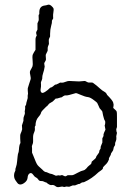

<svg xmlns="http://www.w3.org/2000/svg" viewBox="-20 -786 567 816"><path d="M130.9 -618.2Q130.9 -627.4 136.2 -634.8Q136.2 -636.7 134.3 -642.1Q132.3 -647.5 135.3 -652.8Q138.2 -657.7 139.2 -660.2V-687L144 -698.2Q145 -701.2 144.5 -708.5Q144 -715.8 144 -719.7Q144 -723.6 147 -726.1V-733.9Q147 -760.3 170.9 -762.7Q176.3 -763.2 183.1 -765.6Q189.9 -768.1 198.2 -761.2Q206.1 -753.9 207.5 -750Q209 -746.1 207 -734.4Q205.1 -722.7 205.6 -716.8Q206.1 -710.9 206.1 -708L201.2 -699.2Q200.2 -697.3 200.7 -693.4Q201.2 -689.5 197.8 -677.7Q192.9 -660.2 192.9 -642.1V-630.9L188 -620.1Q187 -616.2 187.5 -609.4Q188 -602.5 188 -599.1Q182.1 -586.9 182.6 -579.1Q183.1 -571.3 182.1 -569.3Q181.2 -567.4 174.8 -554.2Q173.8 -550.8 174.8 -542Q175.8 -533.2 174.8 -530.3Q173.8 -527.3 170.9 -522.9Q168 -519 168 -516.1L169.9 -502.9Q167.5 -486.8 163.1 -474.6Q159.2 -461.9 159.7 -457Q160.2 -452.1 157.7 -445.8Q155.3 -439.9 154.3 -437.5Q153.3 -435.5 154.3 -426.8Q154.8 -418 152.8 -408.2Q150.9 -398.4 155.8 -393.1Q160.6 -388.2 172.4 -396Q184.1 -403.8 189 -409.2Q193.8 -414.1 195.8 -414.1Q197.3 -414.1 199.2 -415Q205.6 -418.5 210 -422.9Q213.9 -426.8 217.3 -426.8Q220.7 -426.8 222.2 -428.2L235.8 -435.1Q238.3 -435.1 243.2 -434.6Q248 -434.1 257.8 -438Q267.6 -441.9 273.9 -441.9L315.9 -439.9L339.8 -441.9Q342.8 -441.9 349.1 -438Q355.5 -434.1 363.8 -435.1Q372.1 -436 375 -434.1Q392.1 -421.9 403.3 -411.1Q414.1 -400.9 422.9 -396.5Q431.6 -392.1 435.1 -382.8Q458 -359.9 460.9 -350.6Q463.9 -340.8 462.4 -335Q460.9 -329.1 461.4 -327.6Q461.9 -326.2 468.8 -320.3Q475.6 -314.5 476.1 -311Q477.1 -307.1 477.1 -288.1V-246.1L474.1 -236.8Q474.1 -227.1 477.1 -221.2L474.1 -207Q474.1 -205.1 474.6 -199.7Q475.1 -192.4 472.2 -186Q469.2 -179.7 469.2 -175.8V-170.4Q468.8 -168 465.8 -164.1Q462.9 -160.2 462.4 -154.3Q461.9 -147 456.5 -140.6Q451.2 -133.8 451.2 -130.9Q451.2 -127.9 450.2 -127L443.8 -115.2Q442.9 -114.3 442.9 -111.3V-107.9Q438 -95.7 432.6 -90.3L423.8 -81.5Q420.9 -78.1 418.9 -76.2Q417 -74.2 417 -68.8Q414.1 -64.9 407.7 -60.5Q401.4 -56.2 398.9 -54.2Q370.1 -26.4 337.9 -12.2Q336.9 -11.2 332 -11.2Q327.1 -10.7 323.7 -7.8Q320.3 -4.9 318.4 -4.4Q316.4 -3.9 314.5 -3.9Q312 -3.9 311 -2.9L298.8 2H289.1L273.9 7.8L262.2 6.8L252.9 8.8L244.1 6.8Q241.2 6.8 231.9 8.8Q222.7 10.7 216.8 5.9Q208 -1.5 199.7 0.5Q191.4 2.4 175.8 -11.2H172.9Q171.9 -11.2 166.5 -14.2Q161.1 -17.1 155.3 -16.6Q147 -16.1 143.1 -22.5Q138.7 -29.3 133.3 -31.7Q126.5 -34.7 120.1 -44.4Q113.3 -53.7 105.5 -48.8Q98.1 -43.9 97.2 -30.3Q96.2 -17.1 81.5 -7.3Q66.9 2.4 57.1 -4.9Q56.2 -4.9 46.4 -18.6Q36.6 -32.2 41 -50.8L44.9 -60.1Q45.9 -62 45.4 -64.9Q44.9 -67.9 47.4 -74.2Q51.8 -86.9 52.7 -100.1Q53.7 -113.3 54.7 -120.1Q56.2 -126.5 56.2 -130.9Q60.1 -140.1 60.5 -150.4Q61.5 -170.4 66.9 -178.2Q66.9 -183.1 65.9 -197.8Q64.9 -212.4 67.9 -218.8Q71.3 -225.1 74.2 -236.8L73.2 -252.9L79.1 -271Q80.1 -272.9 79.6 -278.3Q79.1 -285.6 82.5 -293.5Q85.9 -301.3 85.9 -305.7L85 -312L86.9 -323.7V-335Q91.8 -339.8 91.8 -348.1L97.2 -367.2Q98.1 -369.1 97.7 -373.5Q97.2 -377.9 97.7 -379.4Q98.1 -380.9 98.1 -382.8L99.1 -387.2Q97.2 -407.2 98.1 -411.1Q99.1 -415 103.5 -428.7Q107.9 -442.4 109.9 -448.2Q111.8 -454.1 108.9 -465.8Q106 -477.5 107.4 -482.4Q108.9 -487.3 112.8 -493.2Q116.2 -499 118.2 -504.4Q120.1 -509.8 118.7 -527.3Q117.2 -544.9 118.2 -549.8Q119.1 -554.7 121.6 -558.6Q124 -562 124.5 -564Q125 -565.9 130.9 -574.2ZM419.9 -214.4Q419.9 -218.3 428.2 -234.9L424.8 -252.9Q426.8 -256.3 427.2 -263.2Q428.2 -270 425.3 -273.9Q422.4 -277.8 420.9 -285.2Q418.9 -293 418 -295.9Q417 -298.8 416.5 -303.7Q416 -308.6 415 -311.5Q414.1 -314 409.7 -318.8Q405.3 -323.2 403.3 -326.2Q401.4 -329.1 398.4 -337.4Q395 -345.7 393.1 -348.6Q391.1 -351.6 380.4 -359.4Q363.8 -372.6 353 -373.5Q342.3 -374.5 323.2 -382.8Q304.7 -391.1 301.8 -390.1Q268.1 -379.9 262.2 -380.4Q256.8 -380.9 253.9 -379.9Q251 -378.9 247.6 -376.5Q244.1 -374 243.2 -373Q242.2 -372.1 239.3 -372.1L222.2 -367.2H216.8L208 -358.4Q204.6 -354 196.3 -350.1Q188 -346.2 184.1 -339.8Q180.2 -334 176.8 -333Q156.2 -313.5 154.8 -308.1Q153.3 -299.8 143.6 -289.1Q130.9 -274.9 130.9 -252Q127.9 -249 127.9 -246.1Q127.9 -243.2 128.4 -237.3Q128.9 -231.4 124.5 -221.7Q120.1 -212.9 120.6 -198.2Q121.1 -183.6 120.1 -178.2L116.2 -167Q115.2 -166 115.7 -161.6Q116.2 -157.2 116.2 -155.8V-137.2L120.1 -127.9Q134.3 -90.8 139.6 -84.5Q145 -78.1 149.9 -74.2Q154.8 -70.3 160.6 -64.5Q169.4 -54.2 178.2 -54.2Q193.4 -46.9 197.3 -46.9Q200.7 -46.9 202.1 -45.9L217.8 -39.1L228 -41L234.9 -40L243.2 -42Q245.1 -42 251.5 -38.6Q257.8 -35.2 262.2 -38.1Q266.1 -41 268.6 -41.5Q271 -42 278.8 -41.5Q286.1 -41 290 -42Q293.9 -43 310.1 -51.8Q326.2 -60.5 333.5 -61.5Q340.8 -63 347.2 -70.3Q353 -78.1 358.9 -82.5Q365.2 -86.9 367.2 -89.8Q369.1 -92.8 369.1 -95.7Q369.1 -98.1 370.6 -99.6Q372.1 -101.1 378.4 -106.4Q384.8 -111.3 386.7 -114.3Q388.7 -117.2 388.7 -119.6Q389.6 -122.1 395.5 -129.9Q401.4 -137.7 401.4 -139.2Q401.9 -140.1 401.9 -142.6Q401.9 -146.5 405.3 -150.9Q408.7 -154.8 407.7 -158.7Q407.2 -162.1 410.2 -168.5Q413.1 -174.8 415 -180.2V-198.2L419.9 -208Z"/></svg>

Font: AntiqueNobleLightItalic
Style: LightItalic
Weight: 400
Version: Version 001.000